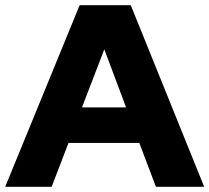

<svg xmlns="http://www.w3.org/2000/svg" viewBox="-27 -720 807 740"><path d="M-7 0 280 -700H477L760 0H574L510 -169H237L172 0ZM289 -306H459L375 -530Z"/></svg>

Font: Red Hat Display Black
Style: Regular
Weight: 900
Designer: Pentagram, MCKL
Foundry: Pentagram, MCKL
Version: Version 1.023; ttfautohint (v1.8.3)